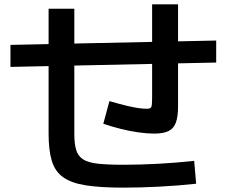

<svg xmlns="http://www.w3.org/2000/svg" viewBox="-20 -816 1040 881"><path d="M546 45Q441 45 374 34.5Q307 24 269.5 -3Q232 -30 217.5 -78.5Q203 -127 203 -203V-776H321V-203Q321 -156 329.5 -128Q338 -100 361 -85Q384 -70 428.5 -65Q473 -60 546 -60Q621 -60 706 -64.5Q791 -69 871 -78L880 27Q798 36 710 40.5Q622 45 546 45ZM28 -509V-610L972 -630V-529ZM687 -203Q656 -203 616 -208.5Q576 -214 534.5 -224.5Q493 -235 454 -248L482 -352Q531 -338 562.5 -330.5Q594 -323 615.5 -320Q637 -317 654 -317Q670 -317 674 -324.5Q678 -332 678 -367V-796H797V-328Q797 -281 787 -253.5Q777 -226 753 -214.5Q729 -203 687 -203Z"/></svg>

Font: M PLUS 1 SemiBold
Style: Regular
Weight: 600
Designer: Coji Morishita
Foundry: UNDERFOREST DESIGN
Version: Version 1.001